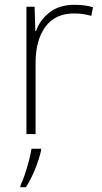

<svg xmlns="http://www.w3.org/2000/svg" viewBox="-20 -558 423 799"><path d="M290 -538Q312 -538 331 -535.5Q350 -533 367 -528L360 -492Q342 -497 325.5 -499.5Q309 -502 288 -502Q209 -502 168.5 -446Q128 -390 128 -295V0H90V-530H124L127 -429H130Q146 -475 186.5 -506.5Q227 -538 290 -538ZM151 68Q143 104 126.5 145Q110 186 88 221H65V214Q73 198 82.5 170.5Q92 143 100 112.5Q108 82 111 61H151Z"/></svg>

Font: Noto Sans Bengali ExtraLight
Style: Regular
Weight: 200
Designer: Jelle Bosma - Monotype Design Team
Foundry: Monotype Imaging Inc.
Version: Version 2.003; ttfautohint (v1.8.4.7-5d5b)